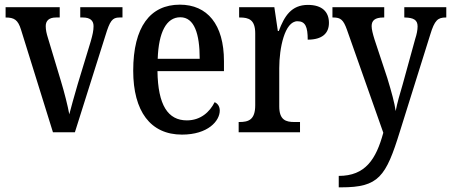

<svg xmlns="http://www.w3.org/2000/svg" viewBox="-20 -567 1933 823"><path d="M70 -440 207 0H301L432 -415C451 -477 461 -492 492 -492H505V-536H324V-492H335C365 -492 381 -480 381 -455C381 -436 377 -418 369 -390L313 -206C298 -155 284 -104 277 -77C271 -111 256 -171 241 -220L185 -406C180 -422 176 -438 176 -455C176 -478 190 -492 220 -492H236V-536H4V-492C41 -492 57 -482 70 -440Z M760 10C872 10 922 -49 922 -93C922 -112 912 -124 900 -129C879 -87 840 -51 781 -51C700 -51 657 -116 655 -262H940V-305C940 -463 868 -547 751 -547C624 -547 551 -452 551 -264C551 -90 625 10 760 10ZM836 -315H656C660 -429 693 -493 753 -493C813 -493 836 -422 836 -315Z M1003 0H1266V-44H1242C1206 -44 1177 -52 1177 -111V-275C1177 -360 1200 -476 1255 -476C1289 -476 1299 -452 1299 -397C1361 -397 1390 -424 1390 -469C1390 -516 1361 -546 1300 -546C1229 -546 1199 -498 1175 -434H1171L1156 -536H1005V-492H1008C1046 -492 1074 -483 1074 -424V-116C1074 -53 1045 -44 1006 -44H1003Z M1432 187V236H1443C1603 236 1634 191 1694 -3L1824 -418C1843 -481 1857 -492 1891 -492H1893V-536H1713V-492H1716C1752 -491 1770 -482 1770 -454C1770 -438 1766 -419 1760 -401L1706 -205C1694 -165 1683 -127 1676 -91C1672 -123 1658 -174 1640 -233L1585 -399C1578 -422 1573 -441 1573 -455C1573 -479 1587 -492 1624 -492H1627V-536H1405V-492H1409C1440 -492 1452 -482 1467 -440L1623 2C1592 116 1546 187 1432 187Z"/></svg>

Font: Noto Serif Bengali Condensed Medium
Style: Regular
Weight: 500
Width: 3
Designer: Juan Bruce, Universal Thirst, Indian Type Foundry and the Monotype Design Team.
Foundry: Monotype Imaging Inc.
Version: Version 2.003